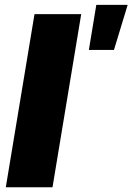

<svg xmlns="http://www.w3.org/2000/svg" viewBox="-20 -787 557 807"><path d="M321.3 -727.5 200.7 0H4.4L125 -727.5ZM353.5 -577.1 384.8 -766.6H516.6L459 -577.1Z"/></svg>

Font: Inter Black
Style: Italic
Weight: 900
Italic angle: -9.39999°
Designer: Rasmus Andersson
Foundry: rsms
Version: Version 4.000;git-a52131595